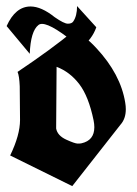

<svg xmlns="http://www.w3.org/2000/svg" viewBox="-20 -633 462 646"><path d="M39.1 -391.1Q152.8 -467.3 228 -529.3Q265.6 -513.2 303.7 -471.7Q386.2 -383.3 401.4 -287.1Q403.3 -275.9 403.3 -265.6Q403.3 -233.4 385.3 -213.4L223.1 -6.8L14.2 -109.9Q47.4 -178.7 47.4 -229L46.4 -342.8Q44.9 -377.9 39.1 -391.1ZM170.4 -408.2 168.9 -200.7Q173.3 -176.8 202.6 -163.3Q231.9 -149.9 241.5 -149.9Q251 -149.9 254.4 -150.9Q297.4 -160.6 297.4 -205.1Q297.4 -215.3 294.9 -228Q278.3 -308.6 246.8 -349.9Q215.3 -391.1 170.4 -408.2ZM239.3 -612.6 304 -541.3Q290 -500.7 251.6 -471.7Q156 -552.6 121.5 -552.6Q114.1 -552.6 109.4 -548.9Q83.1 -528.3 80.1 -452L2.3 -545.3Q31.9 -611.2 82.8 -611.2Q119 -611.2 163.9 -575.3Q195.5 -553.3 208.3 -553.3Q221.2 -553.3 226.1 -560.3Q239.3 -578.9 239.3 -612.6Z"/></svg>

Font: UnifrakturCook
Style: Bold
Weight: 700
Designer: j. 'mach' wust
Version: Version 2011-09-01